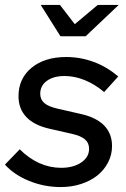

<svg xmlns="http://www.w3.org/2000/svg" viewBox="-35 -748 512 778"><path d="M-15 -81 45 -143Q82 -106 124.5 -87Q167 -68 213 -68Q262 -68 294 -89.5Q326 -111 326 -145Q326 -169 309 -183.5Q292 -198 255 -206L167 -226Q104 -240 72 -273.5Q40 -307 40 -358Q40 -430 93 -473.5Q146 -517 233 -517Q291 -517 345 -497Q399 -477 444 -438L387 -375Q349 -407 308 -423.5Q267 -440 227 -440Q182 -440 155 -420.5Q128 -401 128 -368Q128 -345 144.5 -330.5Q161 -316 201 -307L289 -287Q354 -273 386.5 -240Q419 -207 419 -156Q419 -121 403 -90Q387 -59 359.5 -37Q332 -15 293.5 -2.5Q255 10 211 10Q145 10 84 -14.5Q23 -39 -15 -81ZM208 -728 268 -650 361 -728H446L312 -601H210L130 -728Z"/></svg>

Font: Red Hat Display Medium
Style: Italic
Weight: 500
Italic angle: -12°
Designer: Pentagram / MCKL
Foundry: Pentagram / MCKL
Version: Version 1.003; Red Hat Display Medium Italic